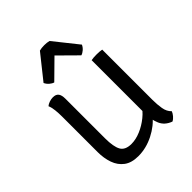

<svg xmlns="http://www.w3.org/2000/svg" viewBox="-202 -825 950 950"><g transform="rotate(-45 273.0 -350.0)"><path d="M457 -138.5Q457 -106.5 461.8 -77.8Q466.5 -49 485 -31.5Q481 -21 471.8 -9.8Q462.5 1.5 451 7Q411.5 -7.5 397.2 -41Q383 -74.5 383 -114.5V-490.5Q390 -492 399.5 -492.8Q409 -493.5 419.5 -493.5Q430.5 -493.5 440 -492.8Q449.5 -492 457 -490.5ZM82.5 -396Q82.5 -420 80.2 -442Q78 -464 71 -480.5Q79 -487.5 92 -492Q105 -496.5 117.5 -496.5Q138.5 -496.5 147.5 -484.5Q156.5 -472.5 156.5 -448V-170.5Q156.5 -111.5 171.5 -84.8Q186.5 -58 229.5 -58Q260.5 -58 294.2 -72.2Q328 -86.5 357.2 -110.2Q386.5 -134 403 -163V-85Q371 -44 318.5 -17.5Q266 9 211 9Q164 9 135.8 -12.2Q107.5 -33.5 95 -69.2Q82.5 -105 82.5 -147.5ZM303 -705 403.5 -579Q397.5 -566 386.2 -556.2Q375 -546.5 364 -543.5L269.5 -637L174.5 -543.5Q163.5 -546.5 152.2 -556.2Q141 -566 135 -579L235.5 -705Q242 -707 251 -708Q260 -709 269.5 -709Q278.5 -709 287.5 -708Q296.5 -707 303 -705Z"/></g></svg>

Font: Signika Light Light
Style: Regular
Weight: 300
Version: Version 2.001